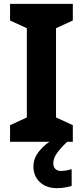

<svg xmlns="http://www.w3.org/2000/svg" viewBox="-20 -734 429 994"><path d="M357 0H32V-86L119 -126V-588L32 -628V-714H357V-628L270 -588V-126L357 -86ZM256 111Q256 131 267 141Q278 151 295 151Q311 151 326 148Q341 145 351 142V229Q335 233 317 236.5Q299 240 275 240Q219 240 186 208.5Q153 177 153 128Q153 84 185 46Q217 8 263 -17L328 0Q294 32 275 58.5Q256 85 256 111Z"/></svg>

Font: Noto Sans Thaana
Style: Bold
Weight: 700
Designer: David Williams
Foundry: Google Inc.
Version: Version 3.001; ttfautohint (v1.8.4.7-5d5b)